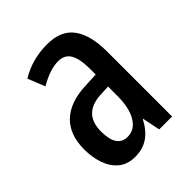

<svg xmlns="http://www.w3.org/2000/svg" viewBox="-163 -648 757 757"><g transform="rotate(-45 215.0 -270.0)"><path d="M223 -550Q300 -550 335 -501.5Q370 -453 370 -362V0H298L283 -74H281Q259 -32 228.5 -11Q198 10 155 10Q112 10 85 -13Q58 -36 45.5 -73Q33 -110 33 -153Q33 -235 79 -279Q125 -323 211 -327L274 -330V-361Q274 -418 258 -445Q242 -472 206 -472Q161 -472 101 -437L72 -509Q139 -550 223 -550ZM230 -260Q130 -254 130 -156Q130 -67 190 -67Q229 -67 252 -105Q275 -143 275 -210V-262Z"/></g></svg>

Font: Noto Sans Thai ExtCond Med
Style: Regular
Weight: 500
Width: 2
Designer: Monotype Design Team
Foundry: Monotype Imaging Inc.
Version: Version 2.002; ttfautohint (v1.8.4.7-5d5b)